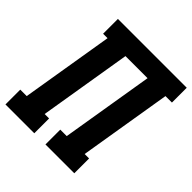

<svg xmlns="http://www.w3.org/2000/svg" viewBox="-200 -872 1008 1008"><g transform="rotate(45 304.5 -367.5)"><path d="M-1 0V-110H47L132 -625H99V-735H610V-625H562L477 -110H510V0H296V-110H344L429 -625H265L180 -110H213V0Z"/></g></svg>

Font: Iosevka Slab XBdEx
Style: Italic
Weight: 800
Width: 7
Italic angle: -9°
Monospace: yes
Designer: Belleve Invis
Foundry: Belleve Invis
Version: Version 11.1.1; ttfautohint (v1.8.3)